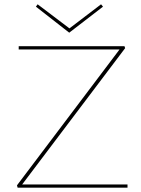

<svg xmlns="http://www.w3.org/2000/svg" viewBox="-20 -873 656 893"><path d="M302 -721 147 -842 155 -853 303 -741 450 -853 459 -842ZM573 -15V0H62L59 -11L536 -643H67V-658H559L562 -649L83 -15Z"/></svg>

Font: Ysabeau Infant Thin
Style: Regular
Weight: 200
Designer: Christian Thalmann (Catharsis Fonts)
Version: Version 0.003